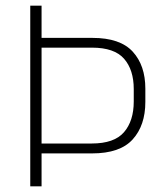

<svg xmlns="http://www.w3.org/2000/svg" viewBox="-20 -659 584 679"><path d="M111.5 -116.5V-151.5H304.5Q384 -151.5 418.5 -191.5Q453 -231.5 453 -300V-344Q453 -412 418.8 -451.2Q384.5 -490.5 305.5 -490.5H111V-525H307Q405 -525 449.5 -476.2Q494 -427.5 494 -345.5V-298.5Q494 -215.5 449.2 -166Q404.5 -116.5 305.5 -116.5ZM87 0V-639H127V-516V-500.5V-140V-128V0Z"/></svg>

Font: Anek Latin ExtraLight
Style: Regular
Weight: 250
Designer: Yesha Goshar
Foundry: Ek Type
Version: Version 1.003